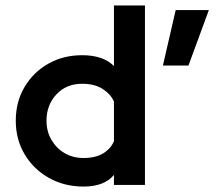

<svg xmlns="http://www.w3.org/2000/svg" viewBox="-20 -680 793 706"><path d="M513 -660V0H399V-37Q364 6 287 6Q217 6 160.5 -25.5Q104 -57 71 -112Q38 -167 38 -236Q38 -306 70.5 -360.5Q103 -415 158 -446Q213 -477 282 -477Q360 -477 399 -437V-660ZM282 -372Q224 -372 187.5 -333Q151 -294 151 -236Q151 -197 169 -166Q187 -135 217.5 -117Q248 -99 287 -99Q332 -99 360 -116.5Q388 -134 399 -161V-307Q386 -335 356.5 -353.5Q327 -372 282 -372ZM579 -439 626 -643H748L673 -439Z"/></svg>

Font: Lil Grotesk Bold
Style: Regular
Weight: 700
Designer: Bastien Sozeau
Foundry: NBR — Bastien Sozeau
Version: Version 4.002; ttfautohint (v1.8.4.7-5d5b)